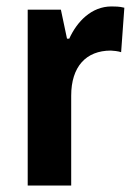

<svg xmlns="http://www.w3.org/2000/svg" viewBox="-20 -669 424 596"><path d="M326 -649C264 -649 219 -602 195 -549H188L169 -639H66V-93H201V-372C201 -462 247 -512 324 -512C330 -512 348 -510 356 -507L366 -645C351 -649 336 -649 326 -649Z"/></svg>

Font: Noto Sans Kannada UI Condensed
Style: Bold
Weight: 700
Width: 3
Designer: Jelle Bosma - Monotype Design Team
Foundry: Monotype Imaging Inc.
Version: Version 2.005